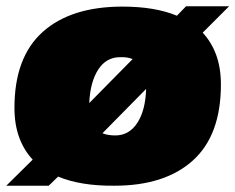

<svg xmlns="http://www.w3.org/2000/svg" viewBox="-22 -582 749 611"><path d="M342 9Q235 10 163 -20L133 9H-2L82 -74Q54 -104 39 -145Q24 -186 24 -239Q24 -400 114 -480.5Q204 -561 368 -561Q471 -561 541 -532L570 -562H707L623 -478Q651 -448 666 -407Q681 -366 681 -313Q681 -152 592 -71.5Q503 9 342 9ZM360 -400Q316 -400 290.5 -360.5Q265 -321 262 -254L400 -394Q383 -401 360 -400ZM345 -151Q389 -151 415 -191Q441 -231 443 -299L304 -158Q321 -151 345 -151Z"/></svg>

Font: Georama Extended Black
Style: Italic
Weight: 900
Width: 7
Italic angle: -9°
Designer: Jean-Baptiste Levee
Foundry: Production Type
Version: Version 1.000